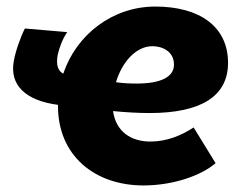

<svg xmlns="http://www.w3.org/2000/svg" viewBox="-20 -551 741 586"><path d="M418 15C508 15 594 -15 638 -53L571 -162C534 -138 490 -119 439 -119C380 -119 334 -149 325 -212C366 -208 403 -206 437 -206C593 -206 676 -257 676 -359C676 -471 588 -531 454 -531C323 -531 213 -445 173 -326C156 -336 151 -353 156 -383C161 -406 171 -432 185 -453L56 -464C43 -439 27 -394 22 -364C9 -292 57 -244 157 -231V-227C157 -77 268 15 418 15ZM334 -300C352 -361 395 -410 445 -410C477 -410 511 -393 511 -354C511 -315 469 -296 397 -296C376 -296 355 -297 334 -300Z"/></svg>

Font: Fixel Text 20240404 ExtraBold
Style: Italic
Weight: 800
Width: 4
Italic angle: -10°
Designer: AlfaBravo + MacPaw
Foundry: Kyrylo Tkachov, Marchela Mozhyna, Serhii Makarenko, Maria Weinstein, Zakhar Kryvoshyya
Version: Version 1.211;Glyphs 3.2 (3225)